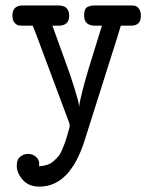

<svg xmlns="http://www.w3.org/2000/svg" viewBox="-20 -464 565 710"><path d="M25.9 -405.8Q25.9 -443.8 64 -443.8H195.8Q235.8 -443.8 235.8 -405.8Q235.8 -368.7 195.8 -369.1H173.8L237.8 -191.9L255.9 -136.2L269 -90.8L272.9 -69.8Q273.9 -85.9 284.9 -128.4Q295.9 -170.9 307.4 -209Q318.8 -247.1 335.9 -301Q353 -355 356.9 -369.1H331.1Q291 -369.1 291 -407.2Q291 -430.2 301.5 -437Q312 -443.8 331.1 -443.8H462.9Q472.7 -443.8 479.7 -442.4Q486.8 -440.9 493.9 -431.9Q501 -422.9 501 -405.8Q501 -368.7 463.9 -369.1H426.8Q423.8 -360.4 418.9 -343.3Q414.1 -326.2 411.1 -317.9L293 55.2Q238.8 226.1 126 226.1Q85.9 226.1 64 200.9Q42 175.8 42 147.9Q42 125 55.4 115Q68.8 105 84 105Q100.1 105 112.5 115.5Q125 126 125 141.1Q125 147.9 124 150.9Q141.1 149.9 154.5 145.5Q168 141.1 178.5 131.6Q189 122.1 196 114Q203.1 106 209.5 90.1Q215.8 74.2 219 66.7Q222.2 59.1 227.5 40.5Q232.9 22 233.9 18.1Q237.8 6.8 237.8 1Q237.8 -3.9 233.9 -15.1L115.2 -333Q113.3 -338.9 108.2 -350.8Q103 -362.8 101.1 -369.1H65.9Q54.7 -369.1 48.3 -370.1Q42 -371.1 33.9 -379.9Q25.9 -388.7 25.9 -405.8Z"/></svg>

Font: CMU Typewriter Text
Style: Bold
Weight: 700
Version: Version 0.7.0